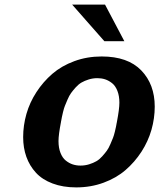

<svg xmlns="http://www.w3.org/2000/svg" viewBox="-20 -792 689 830"><path d="M517.6 -613.8H431.2L292 -772H434.1ZM232.9 -182.1Q232.9 -152.8 241.5 -131.1Q250 -109.4 264.4 -97.9Q278.8 -86.4 294.4 -81.3Q310.1 -76.2 327.6 -76.2Q347.7 -76.2 365.5 -81.8Q383.3 -87.4 396.5 -95Q409.7 -102.5 421.9 -116.2Q434.1 -129.9 441.9 -140.6Q449.7 -151.4 457.3 -169.2Q464.8 -187 468.5 -196Q472.2 -205.1 476.6 -222.9Q481 -240.7 481.4 -244.1Q481.9 -247.6 484.4 -260.3Q484.9 -262.2 485.1 -263.2Q485.4 -264.2 485.4 -265.1Q496.1 -320.8 496.1 -348.1Q496.1 -377.4 487.5 -399.2Q479 -420.9 464.6 -432.4Q450.2 -443.8 434.6 -449Q418.9 -454.1 401.4 -454.1Q381.3 -454.1 363.5 -448.5Q345.7 -442.9 332.5 -435.3Q319.3 -427.7 307.1 -414.1Q294.9 -400.4 287.1 -389.6Q279.3 -378.9 271.7 -361.1Q264.2 -343.3 260.5 -334.2Q256.8 -325.2 252.4 -307.4Q248 -289.6 247.6 -286.1Q247.1 -282.7 244.6 -270Q244.1 -268.1 243.9 -267.1Q243.7 -266.1 243.7 -265.1Q232.9 -209.5 232.9 -182.1ZM80.1 -199.2Q80.1 -249.5 94.2 -299.3Q108.4 -349.1 137.5 -393.8Q166.5 -438.5 206.3 -472.9Q246.1 -507.3 301.3 -527.6Q356.4 -547.9 419.4 -547.9Q532.7 -547.9 590.8 -487.5Q648.9 -427.2 648.9 -331.1Q648.9 -280.8 634.8 -231Q620.6 -181.2 591.6 -136.2Q562.5 -91.3 522.7 -56.9Q482.9 -22.5 427.7 -2.2Q372.6 18.1 309.6 18.1Q252 18.1 207.3 1.2Q162.6 -15.6 135.3 -45.4Q107.9 -75.2 94 -114Q80.1 -152.8 80.1 -199.2Z"/></svg>

Font: Aurulent Sans
Style: BoldItalic
Weight: 700
Italic angle: -11°
Version: Version 2007.05.04